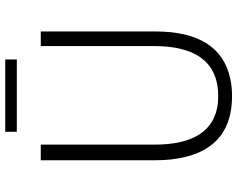

<svg xmlns="http://www.w3.org/2000/svg" viewBox="-108 -798 919 744"><g transform="rotate(-90 352.0 -426.5)"><path d="M351.6 12.7Q159.2 12.7 115.2 -168.9Q102.5 -220.7 102.5 -285.2V-728.5H163.1V-288.1Q163.1 -59.6 325.2 -42Q338.9 -41 351.6 -41Q510.7 -41 539.1 -210.9Q544.9 -247.1 544.9 -288.1V-728.5H601.6V-285.2Q601.6 -33.2 418 5.9Q386.7 12.7 351.6 12.7ZM212.9 -821.3V-866.2H493.2V-821.3Z"/></g></svg>

Font: Taipei Sans TC Beta Light
Style: Regular
Weight: 300
Designer: JT Foundry
Foundry: JT Foundry
Version: Version 1.000